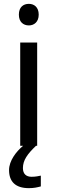

<svg xmlns="http://www.w3.org/2000/svg" viewBox="-20 -757 298 997"><path d="M130 -737C101 -737 78 -720 78 -681C78 -643 101 -625 130 -625C157 -625 181 -643 181 -681C181 -720 157 -737 130 -737ZM99 116C99 75 122 43 167 0H173V-536H85V0H100C64 30 27 78 27 126C27 185 59 220 130 220C156 220 173 216 192 211V155C181 157 166 161 144 161C116 161 99 146 99 116Z"/></svg>

Font: Noto Sans Inscriptional Parthian
Style: Regular
Weight: 400
Designer: Monotype Design Team
Foundry: Monotype Imaging Inc.
Version: Version 2.003